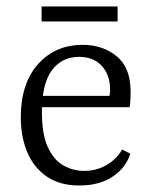

<svg xmlns="http://www.w3.org/2000/svg" viewBox="-20 -561 468 591"><path d="M44 -200Q44 -304 97 -363.5Q150 -423 235 -423Q296 -423 339 -388Q382 -353 382 -279Q382 -270 381.5 -256Q381 -242 379 -231H90V-266H317Q318 -271 318.5 -275Q319 -279 319 -284Q319 -330 293.5 -358Q268 -386 223 -386Q171 -386 140 -345Q109 -304 109 -216Q109 -147 127.5 -107.5Q146 -68 175.5 -51.5Q205 -35 239 -35Q277 -35 308 -53Q339 -71 356 -101L381 -88Q368 -45 327 -17.5Q286 10 224 10Q164 10 124 -17.5Q84 -45 64 -92.5Q44 -140 44 -200ZM108 -541H342V-495H108Z"/></svg>

Font: Rasa Light
Style: Regular
Weight: 300
Designer: Anna Giedrys (Yrsa+Rasa design), David Brezina (Yrsa art-direction, Rasa art-direction, design)
Foundry: Rosetta Type Foundry
Version: Version 2.004